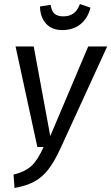

<svg xmlns="http://www.w3.org/2000/svg" viewBox="-20 -919 551 951"><path d="M280 -185Q249 -117 218 -78Q187 -39 148 -18.5Q109 2 52 12L47 -54Q104 -68 135.5 -97Q167 -126 196 -191H165L57 -689H147L229 -245L417 -689H511ZM178 -887 231 -895Q235 -864 250 -851Q265 -838 294 -838Q324 -838 344 -852.5Q364 -867 376 -899L428 -881Q415 -828 378.5 -799Q342 -770 289 -770Q237 -770 208 -802Q179 -834 178 -887Z"/></svg>

Font: Fira Sans Compressed
Style: Italic
Weight: 400
Width: 1
Italic angle: -8°
Designer: bBox Type GmbH & Carrois Corporate GbR & Edenspiekermann AG
Foundry: bBox Type GmbH & Carrois Corporate GbR & Edenspiekermann AG
Version: Version 4.301